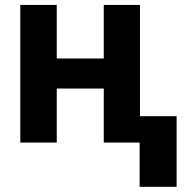

<svg xmlns="http://www.w3.org/2000/svg" viewBox="-20 -565 750 761"><path d="M204.9 -545.5H60.4V0H204.9V-214.1H391.3V0H533.4V175.4H680V-104.4H534.8V-545.5H391.3V-333.1H204.9Z"/></svg>

Font: Magic Ui Pro
Style: Bold
Weight: 700
Designer: Stefan Endress, Andreas Faust
Version: Version 1.000;FEAKit 1.0